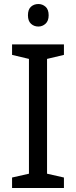

<svg xmlns="http://www.w3.org/2000/svg" viewBox="-20 -935 379 955"><path d="M298 0H40V-52L124 -71V-642L40 -662V-714H298V-662L214 -642V-71L298 -52ZM171 -915Q191 -915 206.5 -901.5Q222 -888 222 -859Q222 -831 206.5 -817Q191 -803 171 -803Q149 -803 134 -817Q119 -831 119 -859Q119 -888 134 -901.5Q149 -915 171 -915Z"/></svg>

Font: Noto Sans Georgian
Style: Regular
Weight: 400
Designer: Monotype Design Team, Akaki Razmadze
Foundry: Google LLC
Version: Version 2.002